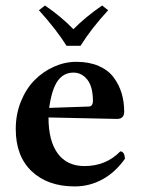

<svg xmlns="http://www.w3.org/2000/svg" viewBox="-20 -666 515 696"><path d="M158.2 -274.9 301.8 -279.8Q309.6 -279.8 313.2 -285.6Q316.9 -291.5 316.9 -298.8Q316.9 -351.6 296.6 -377.2Q276.4 -402.8 246.1 -402.8Q210.9 -402.8 189.5 -373.3Q168 -343.8 158.2 -274.9ZM416 -117.2Q431.2 -117.2 433.1 -90.8Q397.9 -41 351.1 -15.6Q304.2 9.8 251 9.8Q153.3 9.8 95.2 -44.9Q37.1 -99.6 37.1 -198.2Q37.1 -252 55.9 -298.3Q74.7 -344.7 105.5 -375.7Q136.2 -406.7 175.8 -424.3Q215.3 -441.9 256.8 -441.9Q303.2 -441.9 337.9 -426.8Q372.6 -411.6 392.1 -385.3Q411.6 -358.9 420.9 -327.9Q430.2 -296.9 430.2 -261.2Q430.2 -234.9 403.8 -234.9L155.8 -240.2Q155.8 -154.8 189.5 -109.4Q223.1 -64 286.1 -64Q364.3 -64 416 -117.2ZM272 -500H221.2Q184.6 -558.6 121.1 -628.9L143.1 -646Q201.7 -606 246.1 -560.1Q288.6 -603.5 350.1 -646L372.1 -628.9Q310.1 -561.5 272 -500Z"/></svg>

Font: Common Serif SemiBold
Style: Regular
Weight: 600
Designer: Philipp H. Poll, Khaled Hosny
Foundry: Stefan Peev, Context Ltd.
Version: Version 1.026